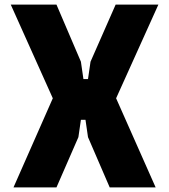

<svg xmlns="http://www.w3.org/2000/svg" viewBox="-20 -820 740 840"><path d="M39 0 211 -390 27 -800H227L334 -550L345 -474H365L376 -550L486 -800H673L488 -390L661 0H460L365 -220L354 -296H334L323 -220L227 0Z"/></svg>

Font: Martian Mono ExtraBold
Style: Regular
Weight: 800
Monospace: yes
Designer: Roman Shamin
Foundry: Evil Martians
Version: Version 1.000; ttfautohint (v1.8.4.7-5d5b)